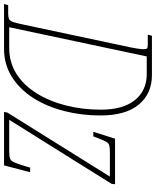

<svg xmlns="http://www.w3.org/2000/svg" viewBox="44 -820 754 927"><g transform="rotate(90 420.5 -357.0)"><path d="M-23 0 -18 -20H22Q41 -20 50 -24.5Q59 -29 64.5 -46Q70 -63 78 -102L186 -610Q188 -618 191.5 -640Q195 -662 195 -675Q195 -687 191 -690.5Q187 -694 173 -694H125L130 -714H320Q410 -714 462.5 -650.5Q515 -587 515 -465Q515 -374 493.5 -290Q472 -206 430.5 -141Q389 -76 329 -38Q269 0 193 0ZM189 -25Q259 -25 314 -60Q369 -95 407.5 -156.5Q446 -218 466.5 -298Q487 -378 487 -468Q487 -574 441 -631.5Q395 -689 315 -689H230L89 -25ZM498 0 501 -16 810 -511H691Q670 -511 659 -508Q648 -505 640.5 -490.5Q633 -476 620 -442L616 -431H594L627 -536H847L845 -519L536 -25H689Q712 -25 723 -29Q734 -33 741.5 -49.5Q749 -66 760 -103L767 -126H789L756 0Z"/></g></svg>

Font: Noto Serif ExtraCondensed Thin
Style: Italic
Weight: 100
Width: 2
Italic angle: -12°
Designer: Monotype Design Team
Foundry: Monotype Imaging Inc.
Version: Version 2.013